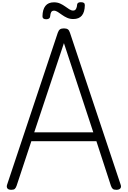

<svg xmlns="http://www.w3.org/2000/svg" viewBox="-20 -1711 1161 1745"><path d="M83 14Q57 14 47.5 1.5Q38 -11 44 -31L505 -1413Q513 -1436 525.5 -1444.5Q538 -1453 561 -1453Q584 -1453 596.5 -1444.5Q609 -1436 616 -1413L1077 -31Q1084 -11 1073.5 1.5Q1063 14 1037 14Q1015 14 1005 5.5Q995 -3 988 -23L856 -428H265L131 -23Q124 -3 114.5 5.5Q105 14 83 14ZM291 -508H828L561 -1319ZM400 -1536Q366 -1536 366 -1563Q367 -1625 393 -1657.5Q419 -1690 470 -1690Q502 -1690 527 -1678.5Q552 -1667 572 -1652.5Q592 -1638 610 -1626.5Q628 -1615 645 -1615Q663 -1615 671.5 -1631Q680 -1647 681 -1670Q684 -1691 715 -1691Q734 -1691 742.5 -1684.5Q751 -1678 751 -1664Q750 -1601 724 -1569.5Q698 -1538 646 -1538Q615 -1538 589.5 -1549.5Q564 -1561 543.5 -1576Q523 -1591 505 -1602.5Q487 -1614 471 -1614Q453 -1614 445.5 -1601Q438 -1588 436 -1563Q435 -1550 426 -1543Q417 -1536 400 -1536Z"/></svg>

Font: Playwrite ID
Style: Regular
Weight: 400
Designer: Veronika Burian, José Scaglione
Foundry: TypeTogether
Version: Version 1.002